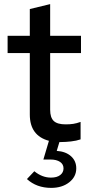

<svg xmlns="http://www.w3.org/2000/svg" viewBox="-20 -683 429 934"><path d="M229 231Q158 231 111 188L147 150Q185 181 228 181Q257 181 273 168.5Q289 156 289 136Q289 116 272 104.5Q255 93 225 93H191L218 2Q125 -23 125 -126V-425H17V-509H125V-639L224 -663V-509H374V-425H224V-149Q224 -111 241.5 -94.5Q259 -78 299 -78Q320 -78 336.5 -80.5Q353 -83 372 -90V-5Q352 2 325.5 5Q299 8 277 8Q275 8 273 8Q271 8 269 8L256 51Q300 54 325.5 77Q351 100 351 136Q351 177 316.5 204Q282 231 229 231Z"/></svg>

Font: Red Hat Display Medium
Style: Regular
Weight: 500
Designer: Pentagram, MCKL
Foundry: Pentagram, MCKL
Version: Version 1.023